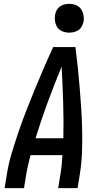

<svg xmlns="http://www.w3.org/2000/svg" viewBox="-20 -980 540 1000"><path d="M4 0 16 -74Q25 -130 42 -186Q59 -242 78 -297.5Q97 -353 118.5 -408Q140 -463 162.5 -517.5Q185 -572 208.5 -626.5Q232 -681 257 -735H373Q380 -681 385.5 -626.5Q391 -572 395.5 -517.5Q400 -463 403.5 -408Q407 -353 408 -297.5Q409 -242 407 -186Q405 -130 396 -74L384 0H283L295 -74Q299 -98 301.5 -123Q304 -148 305 -172H139Q133 -148 127 -123Q121 -98 117 -74L105 0ZM165 -260H310Q312 -354 309 -447Q306 -540 301 -633Q263 -541 228.5 -447.5Q194 -354 165 -260ZM340 -810Q323 -810 306 -816.5Q289 -823 279.5 -836.5Q270 -850 267 -867.5Q264 -885 267 -903Q269 -916 275.5 -927.5Q282 -939 292.5 -946.5Q303 -954 315.5 -957Q328 -960 341 -960Q358 -960 375 -953.5Q392 -947 401.5 -933.5Q411 -920 414.5 -902.5Q418 -885 415 -867Q412 -854 406 -842.5Q400 -831 389 -823.5Q378 -816 365.5 -813Q353 -810 340 -810Z"/></svg>

Font: Iosevka Term Curly SmBd Obl
Style: Regular
Weight: 600
Italic angle: -9°
Designer: Belleve Invis
Foundry: Belleve Invis
Version: Version 32.3.0